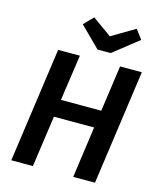

<svg xmlns="http://www.w3.org/2000/svg" viewBox="-133 -1023 931 1117"><g transform="rotate(15 332.0 -464.0)"><path d="M43 0 140 -691H271L231 -414H474L513 -691H644L547 0H416L459 -309H217L173 0ZM592 -872 440 -752H361L240 -872L294 -928L410 -845L550 -928Z"/></g></svg>

Font: FiraGO Medium
Style: Italic
Weight: 500
Italic angle: -8°
Designer: bBox Type GmbH
Foundry: bBox Type GmbH
Version: Version 1.001